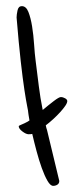

<svg xmlns="http://www.w3.org/2000/svg" viewBox="-20 -618 251 625"><path d="M199 -289Q199 -283 192.5 -273.5Q186 -264 176 -253Q166 -242 153.5 -230.5Q141 -219 129 -210Q131 -200 133 -195L173 -29Q173 -21 167 -17Q161 -13 153 -13Q144 -13 134.5 -29.5Q125 -46 116 -71Q107 -96 99 -126Q91 -156 85 -182Q80 -181 73 -181Q65 -181 53 -190Q41 -199 41 -207Q41 -209 50 -212.5Q59 -216 70 -222L76 -226Q74 -237 73 -243.5Q72 -250 72 -251Q72 -255 68.5 -272Q65 -289 59.5 -325Q54 -361 47.5 -418.5Q41 -476 34 -561Q34 -570 37 -584Q40 -598 51 -598Q65 -598 72.5 -579Q80 -560 84.5 -532Q89 -504 91 -473.5Q93 -443 96 -420Q102 -373 106.5 -336.5Q111 -300 119 -260Q138 -276 155 -289Q172 -302 178 -302Q185 -302 192 -298Q199 -294 199 -289Z"/></svg>

Font: Reenie Beanie
Style: Regular
Weight: 500
Designer: James Grieshaber
Foundry: James Grieshaber
Version: Version 1.000